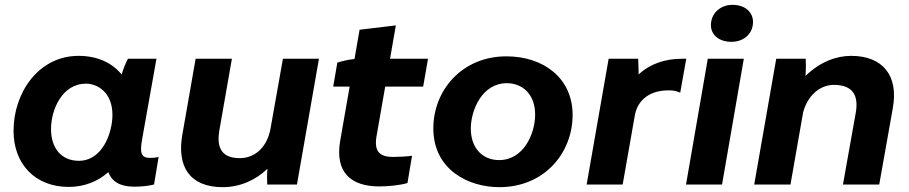

<svg xmlns="http://www.w3.org/2000/svg" viewBox="-20 -763 3759 794"><path d="M536 9C565 9 593 6 617 0L636 -114C625 -111 614 -110 601 -110C564 -110 558 -129 567 -183L627 -520H509C500 -503 490 -479 483 -455C444 -503 383 -532 305 -532C139 -532 36 -379 36 -222C36 -84 126 10 264 10C329 10 385 -13 428 -51C443 -12 476 9 536 9ZM336 -417C382 -417 445 -382 445 -288C445 -214 404 -98 306 -98C235 -98 191 -149 191 -229C191 -307 235 -417 336 -417Z M901 11C971 11 1036 -17 1086 -65C1084 -44 1084 -18 1085 0H1208L1299 -520H1150L1099 -233C1086 -157 1037 -109 971 -109C884 -109 878 -169 887 -223L939 -520H789L734 -206C711 -76 763 11 901 11Z M1549 8C1586 8 1634 3 1665 -6L1684 -119C1666 -116 1630 -114 1607 -114C1558 -114 1525 -129 1537 -199L1573 -405H1730L1750 -520H1593L1617 -658L1467 -640L1446 -519C1422 -517 1394 -510 1375 -504L1358 -405H1426L1387 -182C1364 -50 1431 8 1549 8Z M2045 11C2232 11 2348 -131 2348 -288C2348 -438 2230 -530 2074 -530C1890 -530 1772 -389 1772 -232C1772 -62 1916 11 2045 11ZM2044 -101C1973 -101 1927 -153 1927 -231C1927 -308 1974 -419 2076 -419C2139 -419 2193 -375 2193 -289C2193 -211 2146 -101 2044 -101Z M2406 0H2555L2605 -284C2616 -351 2670 -393 2755 -389C2768 -389 2783 -384 2793 -380L2818 -520H2800C2730 -520 2668 -499 2621 -455C2621 -477 2620 -501 2619 -520H2497Z M2817 0H2966L3056 -520H2907ZM3005 -590C3054 -590 3094 -622 3094 -672C3094 -713 3061 -743 3009 -743C2959 -743 2920 -708 2920 -659C2920 -619 2953 -590 3005 -590Z M3099 0H3249L3301 -297C3318 -365 3369 -412 3428 -412C3509 -412 3531 -366 3519 -297L3466 0H3616L3672 -315C3697 -451 3630 -532 3500 -532C3439 -532 3372 -508 3311 -449C3313 -474 3313 -499 3312 -520H3190Z"/></svg>

Font: Fixel Display
Style: Bold Italic
Weight: 700
Italic angle: -10°
Designer: AlfaBravo + MacPaw
Foundry: Kyrylo Tkachov, Marchela Mozhyna, Serhii Makarenko, Maria Weinstein, Zakhar Kryvoshyya
Version: Version 1.210;Glyphs 3.2 (3217)